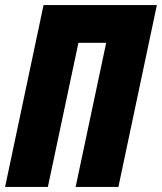

<svg xmlns="http://www.w3.org/2000/svg" viewBox="-25 -734 636 754"><path d="M-5 0H163L283 -566H392L272 0H440L591 -714H146Z"/></svg>

Font: Noto Sans UI Condensed Black
Style: Italic
Weight: 900
Width: 3
Italic angle: -192°
Designer: Monotype Design Team
Foundry: Monotype Imaging Inc.
Version: Version 1.901